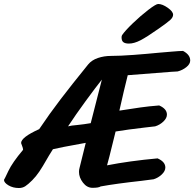

<svg xmlns="http://www.w3.org/2000/svg" viewBox="-37 -932 976 965"><path d="M758 -912Q779 -912 806 -893Q833 -874 833 -858Q833 -845 819 -832Q805 -819 762 -789Q701 -746 669 -729.5Q637 -713 611 -713Q592 -713 583 -720Q574 -727 574 -744Q574 -752 577 -756Q591 -777 630.5 -815Q670 -853 708.5 -882.5Q747 -912 758 -912ZM691 -291Q604 -281 544 -271L513 -146L501 -101Q613 -123 755 -136Q794 -119 794 -90Q794 -72 776 -55Q758 -38 735 -31L673 -23Q546 -9 469 5Q459 12 428 12Q400 12 380 -14Q360 -40 360 -68Q360 -79 363 -89L394 -214L372 -210Q266 -191 229 -182Q205 -144 198 -131Q177 -94 160.5 -69.5Q144 -45 125 -26Q104 -5 90 4Q76 13 58 13Q28 13 5.5 -0.5Q-17 -14 -17 -28Q-15 -30 5 -72.5Q25 -115 79 -179Q79 -187 74 -199Q69 -211 69 -213Q69 -242 160 -283Q211 -359 267.5 -433Q324 -507 406 -608Q424 -630 455 -640.5Q486 -651 521 -651Q566 -651 633.5 -656Q701 -661 761 -667Q786 -669 826 -672.5Q866 -676 883 -676Q919 -657 919 -628Q919 -610 899.5 -594.5Q880 -579 856 -573Q849 -572 840.5 -572Q832 -572 823 -571Q643 -557 605 -554Q587 -483 563 -376Q627 -386 669 -392Q711 -398 763 -402Q802 -385 802 -356Q802 -338 784 -321Q766 -304 743 -297ZM354 -304Q384 -307 419 -313L475 -532Q444 -493 393.5 -424Q343 -355 305 -297Q318 -301 354 -304Z"/></svg>

Font: Sriracha
Style: Regular
Weight: 400
Designer: Suppakit Chalermlarp
Version: Version 1.002g